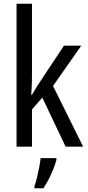

<svg xmlns="http://www.w3.org/2000/svg" viewBox="-20 -780 467 1021"><path d="M150 -377Q150 -353 149 -326.5Q148 -300 146 -276H150Q156 -286 163 -298Q170 -310 177.5 -322Q185 -334 192 -344L320 -537H412L262 -323L422 0H329L205 -261L150 -198V0H68V-760H150ZM280 71Q274 93 263 120.5Q252 148 238.5 174Q225 200 211 221H163V210Q170 192 176.5 165Q183 138 188.5 109.5Q194 81 196 61H280Z"/></svg>

Font: Noto Sans Display Condensed
Style: Regular
Weight: 400
Width: 3
Designer: Monotype Design Team
Foundry: Monotype Imaging Inc.
Version: Version 2.003